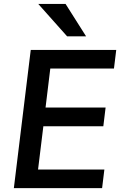

<svg xmlns="http://www.w3.org/2000/svg" viewBox="-20 -968 636 988"><path d="M325.2 -781.2 176.8 -947.8H317.4L422.9 -781.2ZM51.3 0 138.2 -710.9H578.1L566.4 -615.2H238.8L214.4 -414.6H523.4L511.7 -318.4H203.1L175.8 -95.7H517.1L505.4 0Z"/></svg>

Font: Muli
Style: Semi-BoldItalic
Weight: 600
Italic angle: -7°
Designer: Vernon Adams
Foundry: newtypography
Version: Version 2.0; ttfautohint (v1.00rc1.2-2d82) -l 8 -r 50 -G 200